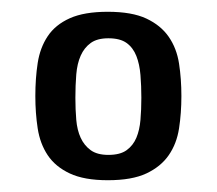

<svg xmlns="http://www.w3.org/2000/svg" viewBox="-20 -745 368 326"><path d="M163 -439Q123 -439 98.5 -450.5Q74 -462 61 -481.5Q48 -501 44 -527Q40 -553 40 -582Q40 -612 44 -638Q48 -664 61 -683.5Q74 -703 98.5 -714Q123 -725 163 -725Q204 -725 228.5 -713.5Q253 -702 266.5 -682.5Q280 -663 284 -637Q288 -611 288 -582Q288 -553 284 -527Q280 -501 266.5 -481.5Q253 -462 228.5 -450.5Q204 -439 163 -439ZM164 -482Q184 -482 195 -490Q206 -498 211.5 -511Q217 -524 218.5 -541.5Q220 -559 220 -579Q220 -599 218.5 -617.5Q217 -636 211.5 -650Q206 -664 195 -672Q184 -680 164 -680Q145 -680 134 -672Q123 -664 117 -650.5Q111 -637 109.5 -618.5Q108 -600 108 -579Q108 -559 109.5 -541.5Q111 -524 117 -511Q123 -498 134 -490Q145 -482 164 -482Z"/></svg>

Font: HermeneusOne
Style: Regular
Weight: 400
Designer: Rodrigo Fuenzalida, Pablo Impallari
Foundry: Pablo Impallari, Rodrigo Fuenzalida
Version: Version 1.000; ttfautohint (v0.8) -G 200 -r 50